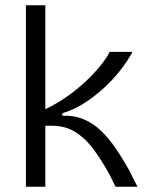

<svg xmlns="http://www.w3.org/2000/svg" viewBox="-20 -713 565 733"><path d="M79 0V-693H153V-296Q195 -316 234.5 -343.5Q274 -371 307 -402Q340 -433 364 -463Q388 -493 399 -515H486Q466 -478 436.5 -441Q407 -404 370.5 -371.5Q334 -339 294.5 -315Q255 -291 218 -281V-271Q264 -273 301 -257Q338 -241 367.5 -212Q397 -183 422.5 -145.5Q448 -108 472 -65L505 0H421L397 -49Q368 -101 337.5 -142.5Q307 -184 268.5 -208.5Q230 -233 177 -233H153V0Z"/></svg>

Font: Bricolage Grotesque 24pt Light
Style: Regular
Weight: 300
Designer: Mathieu Triay
Foundry: Atelier Triay
Version: Version 1.001;gftools[0.9.33.dev8+g029e19f]